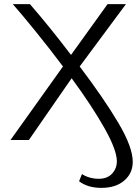

<svg xmlns="http://www.w3.org/2000/svg" viewBox="-20 -678 670 930"><path d="M363 200 377 165Q393 176 414.5 182Q436 188 458 188Q500 188 523 163Q546 138 546 103Q546 49 486 -57.5Q426 -164 327 -299L120 0H31L285 -356Q219 -444 152.5 -526Q86 -608 42 -658H125Q219 -550 324 -412L501 -658H590L366 -356Q484 -200 553.5 -82.5Q623 35 623 106Q623 161 582 196.5Q541 232 471 232Q405 232 363 200Z"/></svg>

Font: LXGW Bright GB
Style: Regular
Weight: 400
Designer: Christian Thalmann (Catharsis Fonts)
Foundry: LXGW / Christian Thalmann (Catharsis Fonts) / Fontworks Inc.
Version: Version 5.510